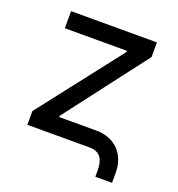

<svg xmlns="http://www.w3.org/2000/svg" viewBox="-122 -646 796 861"><g transform="rotate(20 276.0 -215.5)"><path d="M427.7 85.9V114.7H507.3V65.4C507.3 -18.1 453.6 -81.5 360.4 -81.5H183.6V-86.9L481 -476.1V-545.9H71.3V-464.4H367.7V-459L61.5 -65.4V0H358.4C415 0 427.7 40 427.7 85.9Z"/></g></svg>

Font: Raveo
Style: Regular
Weight: 400
Designer: Jakub Foglar, Rasmus Andersson (Inter)
Foundry: Jakubfoglar.com
Version: Version 1.100;Glyphs 3.2.3 (3260)